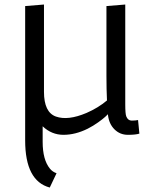

<svg xmlns="http://www.w3.org/2000/svg" viewBox="-20 -592 705 857"><path d="M202.1 245.1Q92.3 215.8 92.3 34.7V-564.9L176.3 -571.8V-182.1Q176.3 -90.8 229.5 -71.8Q283.2 -52.7 366.2 -87.9Q418 -110.4 457.5 -143.6Q455.1 -193.4 455.1 -253.4V-564.9L539.1 -571.8V-126.5Q539.1 -84 543.5 -72.8Q550.8 -53.7 567.9 -53.7Q585 -53.7 596.2 -56.2L602.1 4.4Q585.9 9.8 550.8 9.8Q515.6 9.8 491 -14.6Q466.3 -39.1 461.9 -79.1V-82.5Q460.9 -81.5 459.7 -80.1Q458.5 -78.6 449.2 -70.1Q439.9 -61.5 418.2 -45.9Q396.5 -30.3 371.6 -17.6Q316.4 9.8 263.4 9.8Q210.4 9.8 170.4 -28.3V41Q170.4 121.6 203.1 161.1Q214.8 175.3 232.4 181.2Z"/></svg>

Font: Duru Sans
Style: Regular
Weight: 400
Designer: Onur Yazõcõgil
Foundry: Onur Yazõcõgil
Version: Version 1.002